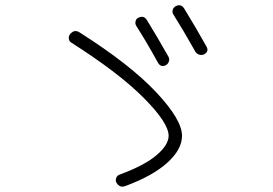

<svg xmlns="http://www.w3.org/2000/svg" viewBox="-20 -758 1040 731"><path d="M251 -596Q243 -601 242 -611Q241 -621 247 -628Q263 -648 284 -634Q476 -512 574.5 -407Q673 -302 673 -241Q673 -189 617 -138.5Q561 -88 458 -50Q436 -41 423 -63Q419 -71 422.5 -80.5Q426 -90 435 -93Q532 -129 577 -168Q622 -207 622 -241Q622 -290 527 -385.5Q432 -481 251 -596ZM506 -690Q527 -701 539 -682Q575 -624 622 -541Q626 -533 623 -524Q620 -515 612 -510Q592 -500 581 -520Q537 -600 499 -659Q494 -667 496 -676.5Q498 -686 506 -690ZM648 -734Q669 -745 681 -726Q727 -651 766 -581Q777 -562 757 -551Q748 -547 738.5 -550Q729 -553 724 -561Q676 -646 640 -703Q635 -711 637.5 -720Q640 -729 648 -734Z"/></svg>

Font: Rounded Mplus 1c Light
Style: Regular
Weight: 300
Version: Version 1.059.20150529